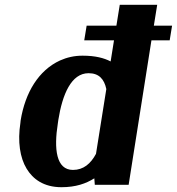

<svg xmlns="http://www.w3.org/2000/svg" viewBox="-20 -770 737 800"><path d="M65 -258C53 -180 63 -113 91 -67C117 -24 162 10 236 10C296 10 338 -5 373 -27L375 0H516L611 -602H687L697 -663H621L635 -750H479L465 -663H341L331 -602H455L441 -514C414 -528 378 -538 324 -538C290 -538 259 -531 230 -518C141 -477 85 -385 66 -268ZM221 -256 223 -270C240 -377 277 -465 349 -465C392 -465 414 -441 423 -399L380 -129C358 -88 328 -62 284 -62C214 -62 204 -149 221 -256Z"/></svg>

Font: Aerodynamic
Style: BdObl
Weight: 500
Designer: Google
Version: Version 2.000980; 2014